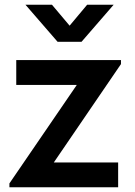

<svg xmlns="http://www.w3.org/2000/svg" viewBox="-20 -795 574 815"><path d="M20 0H481.5V-105.5H208.5L493.5 -523V-540H49V-434.5H306L20 -16.5ZM88 -775 224.5 -617.5H326L462.5 -775H350L275.5 -686L200.5 -775Z"/></svg>

Font: Eudonet
Style: Bold
Weight: 700
Designer: Mikhail Sharanda
Foundry: Mikhail Sharanda
Version: Version 4.503;Glyphs 3.1.2 (3151)